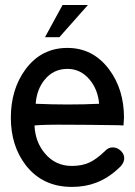

<svg xmlns="http://www.w3.org/2000/svg" viewBox="-20 -731 540 769"><path d="M250 -539.1Q145.5 -539.1 82 -453.1Q23.4 -373 23.4 -259.8Q23.4 -146.5 84 -68.4Q151.4 17.6 267.6 17.6Q321.3 17.6 364.3 1Q417 -18.6 462.9 -64.5Q478.5 -81.1 477.5 -99.6Q476.6 -115.2 462.9 -127.9Q450.2 -139.6 433.6 -140.6Q415 -141.6 401.4 -127Q366.2 -92.8 337.9 -80.1Q308.6 -66.4 267.6 -66.4Q202.1 -66.4 160.2 -116.2Q121.1 -162.1 118.2 -228.5Q155.3 -232.4 260.7 -231.4Q322.3 -231.4 454.1 -229.5L474.6 -228.5L476.6 -259.8Q476.6 -373 417 -453.1Q352.5 -539.1 250 -539.1ZM250 -455.1Q303.7 -455.1 339.8 -411.1Q372.1 -372.1 377 -315.4Q318.4 -312.5 251 -312.5Q189.5 -312.5 123 -315.4Q127 -373 159.2 -412.1Q194.3 -455.1 250 -455.1ZM332 -710.9H230.5L160.2 -582H217.8Z"/></svg>

Font: GungsuhChe
Style: Regular
Weight: 400
Monospace: yes
Version: Version 2.21